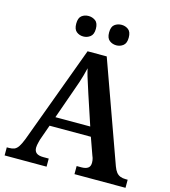

<svg xmlns="http://www.w3.org/2000/svg" viewBox="-130 -1019 996 1123"><g transform="rotate(15 367.5 -457.5)"><path d="M3 0V-49H17Q36 -49 49 -54.5Q62 -60 73 -76.5Q84 -93 96 -124L314 -714H430L648 -107Q656 -85 666 -72.5Q676 -60 690 -54.5Q704 -49 723 -49H735V0H426V-49H455Q480 -49 494 -58.5Q508 -68 508 -91Q508 -98 507 -105Q506 -112 504 -119Q502 -126 499 -132L462 -236H212L179 -143Q177 -135 174.5 -125.5Q172 -116 170.5 -107.5Q169 -99 169 -92Q169 -70 182.5 -59.5Q196 -49 224 -49H257V0ZM232 -293H443L383 -474Q375 -500 367 -524Q359 -548 352 -571Q345 -594 340 -618Q335 -595 328.5 -573Q322 -551 315 -528.5Q308 -506 298 -480ZM467 -791Q443 -791 425 -805Q407 -819 407 -853Q407 -888 425 -901.5Q443 -915 467 -915Q490 -915 508 -901.5Q526 -888 526 -853Q526 -819 508 -805Q490 -791 467 -791ZM267 -791Q243 -791 225.5 -805Q208 -819 208 -853Q208 -888 225.5 -901.5Q243 -915 267 -915Q290 -915 308.5 -901.5Q327 -888 327 -853Q327 -819 308.5 -805Q290 -791 267 -791Z"/></g></svg>

Font: Noto Serif Khmer SemiBold
Style: Regular
Weight: 600
Version: Version 2.003